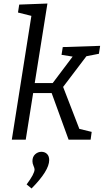

<svg xmlns="http://www.w3.org/2000/svg" viewBox="-20 -792 588 1089"><path d="M541 -487 470 -473 338 -299 430 -61 500 -44 494 0H369L273 -264H168L126 0H47L158 -702L82 -721L89 -766L249 -772L177 -321H279L392 -471L329 -481L336 -525L548 -532ZM131 254Q176 194 176 169Q176 162 170 148.5Q164 135 164 122Q164 97 179.5 83Q195 69 215 69Q234 69 246.5 81Q259 93 259 116Q259 176 159 277Z"/></svg>

Font: Bitter Pro
Style: Italic
Weight: 400
Italic angle: -9°
Designer: Sol Matas, and Bitter project Authors
Foundry: Sol Matas
Version: Version 1.010